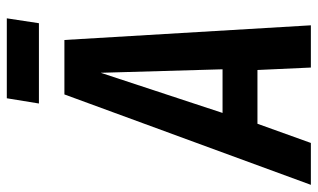

<svg xmlns="http://www.w3.org/2000/svg" viewBox="-234 -710 911 550"><g transform="rotate(-90 221.0 -435.5)"><path d="M-34 0 225 -706H381L423 0H302L295 -153H141L86 0ZM172 -253H297L287 -602ZM199 -779 214 -871H443L429 -779Z"/></g></svg>

Font: Georama SemiCondensed SemiBold
Style: Italic
Weight: 600
Width: 4
Italic angle: -9°
Designer: Jean-Baptiste Levee
Foundry: Production Type
Version: Version 1.000